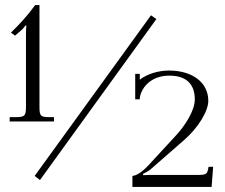

<svg xmlns="http://www.w3.org/2000/svg" viewBox="-20 -716 883 754"><path d="M573 -656 116 -25 137 -9 594 -641ZM529 -326V-333C537 -377 577 -419 645 -419C710 -419 745 -387 745 -326C745 -283 709 -225 671 -184L564 -68C529 -30 508 -26 500 -25V18H811L817 -61H799C794 -31 791 -29 752 -29H587C575 -29 549 -29 543 -28L541 -33C544 -34 563 -44 569 -49L703 -166C758 -214 798 -279 798 -320C798 -392 736 -439 643 -439C603 -439 558 -426 529 -403V-426H511V-326ZM82 -576V-297C82 -260 77 -256 39 -256H18V-239H192V-256H177C139 -256 135 -260 135 -297V-696H118C87 -653 54 -618 23 -588L39 -576L61 -595C71 -603 77 -612 80 -616L84 -615C82 -606 82 -592 82 -576Z"/></svg>

Font: FoglihtenNo04
Style: Regular
Weight: 500
Designer: gluk (gluksza@wp.pl)
Foundry: gluk (gluksza@wp.pl)
Version: Version 0.70